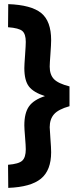

<svg xmlns="http://www.w3.org/2000/svg" viewBox="-20 -779 368 931"><path d="M98 -171Q98 -231 120.5 -263Q143 -295 198 -313Q142 -331 120 -360Q98 -389 98 -449Q98 -463 101.5 -511Q105 -559 105 -576Q105 -614 88.5 -628.5Q72 -643 19 -647L20 -759Q131 -755 179.5 -716Q228 -677 228 -584Q228 -564 224.5 -516.5Q221 -469 221 -456Q221 -417 241.5 -395.5Q262 -374 317 -360V-264Q263 -249 242 -225Q221 -201 221 -162Q221 -151 224.5 -106.5Q228 -62 228 -41Q228 47 178.5 87.5Q129 128 20 132L19 20Q71 16 88 0Q105 -16 105 -55Q105 -72 101.5 -114Q98 -156 98 -171Z"/></svg>

Font: TypoPRO Titillium Text
Style: 800 wt
Weight: 800
Designer: Accademia di Belle Arti di Urbino and others
Foundry: Accademia di Belle Arti di Urbino and others.
Version: Version 25.000